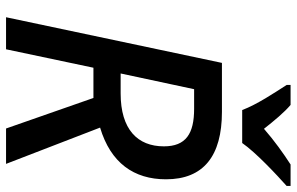

<svg xmlns="http://www.w3.org/2000/svg" viewBox="-193 -788 981 635"><g transform="rotate(90 297.5 -470.5)"><path d="M344 -781H453C484 -826 559 -896 595 -928V-941H524C487 -917 446 -888 406 -853C380 -886 352 -920 327 -941H261V-928C286 -889 325 -831 344 -781ZM37 0H143L204 -289H304L405 0H522L402 -311C519 -346 573 -423 573 -529C573 -653 496 -714 350 -714H188ZM289 -379H223L275 -622H340C422 -622 464 -595 464 -522C464 -435 408 -379 289 -379Z"/></g></svg>

Font: Noto Sans Medium
Style: Italic
Weight: 500
Italic angle: -12°
Designer: Monotype Design Team
Foundry: Monotype Imaging Inc.
Version: Version 2.013